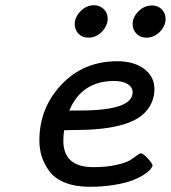

<svg xmlns="http://www.w3.org/2000/svg" viewBox="-20 -714 658 740"><path d="M131.8 -172.9Q131.8 -297.9 216.8 -387.9Q301.8 -478 432.1 -478Q496.1 -478 535.6 -448.5Q575.2 -418.9 575.2 -370.1Q575.2 -319.3 539.1 -280.8Q475.1 -212.9 268.1 -212.9H259.8Q253.9 -212.9 242.9 -212.4Q231.9 -211.9 227.1 -211.9Q224.1 -191.9 224.1 -171.9Q224.1 -69.8 339.8 -69.8Q390.6 -69.8 428.2 -78.4Q465.8 -86.9 481 -96.4Q496.1 -106 507.1 -114.5Q518.1 -123 522.9 -123Q531.7 -123 549.8 -103Q567.9 -83 567.9 -76.2Q567.9 -71.3 559.8 -61.5Q551.8 -51.8 533 -39.8Q514.2 -27.8 487.5 -17.8Q460.9 -7.8 418 -1Q375 5.9 326.2 5.9Q271 5.9 231 -10Q190.9 -25.9 170.4 -54Q149.9 -82 140.9 -110.8Q131.8 -139.6 131.8 -172.9ZM247.1 -288.1H288.1Q491.2 -288.1 491.2 -357.9Q491.2 -377.9 472.2 -389.9Q453.1 -401.9 419.9 -401.9Q294.9 -401.9 247.1 -288.1ZM268.1 -621.1Q268.1 -647.9 290.5 -670.9Q313 -693.8 341.8 -693.8Q363.8 -693.8 379.4 -679.4Q395 -665 395 -642.1Q395 -615.2 373 -592Q351.1 -568.8 320.8 -568.8Q296.9 -568.8 282.5 -584Q268.1 -599.1 268.1 -621.1ZM491.2 -621.1Q491.2 -647.9 513.7 -670.4Q536.1 -692.9 565.9 -692.9Q588.9 -692.9 603.5 -678Q618.2 -663.1 618.2 -641.1Q618.2 -613.3 595.7 -591.1Q573.2 -568.8 543.9 -568.8Q521 -568.8 506.1 -584Q491.2 -599.1 491.2 -621.1Z"/></svg>

Font: CMU Concrete
Style: BoldItalic
Weight: 700
Italic angle: -14.04°
Version: Version 0.7.0